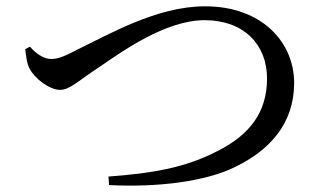

<svg xmlns="http://www.w3.org/2000/svg" viewBox="-20 -641 1040 609"><path d="M324 -81 326 -54C479 -46 633 -65 727 -112C834 -164 913 -248 913 -378C913 -505 813 -621 630 -621C477 -621 324 -531 222 -482C175 -457 159 -454 141 -454C119 -454 94 -471 75 -493L60 -485C63 -464 64 -442 74 -423C90 -392 137 -356 170 -356C202 -356 227 -384 296 -429C365 -476 504 -577 629 -577C753 -577 827 -500 827 -392C827 -286 773 -213 668 -161C566 -108 459 -91 324 -81Z"/></svg>

Font: Source Han Serif CN Medium
Style: Regular
Weight: 500
Designer: Ryoko NISHIZUKA 西塚涼子 (kana & ideographs); Frank Grießhammer (Latin, Greek & Cyrillic); Wenlong ZHANG 张文龙 (bopomofo); San
Foundry: Adobe
Version: Version 2.002;hotconv 1.1.0;makeotfexe 2.6.0